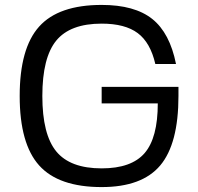

<svg xmlns="http://www.w3.org/2000/svg" viewBox="-20 -740 805 780"><path d="M393 -320V-387H705V-350Q705 -156 631 -68Q557 20 393 20Q218 20 139 -68Q60 -156 60 -350Q60 -544 139 -632Q218 -720 393 -720Q527 -720 598.5 -663Q670 -606 695 -480H611Q591 -567 539.5 -605.5Q488 -644 393 -644Q265 -644 208.5 -575Q152 -506 152 -350Q152 -194 208.5 -125Q265 -56 393 -56Q514 -56 567.5 -118Q621 -180 621 -320Z"/></svg>

Font: Fivo Sans Modern
Style: Regular
Weight: 400
Designer: Alexander Slobzheninov
Foundry: Alexander Slobzheninov
Version: 1.0